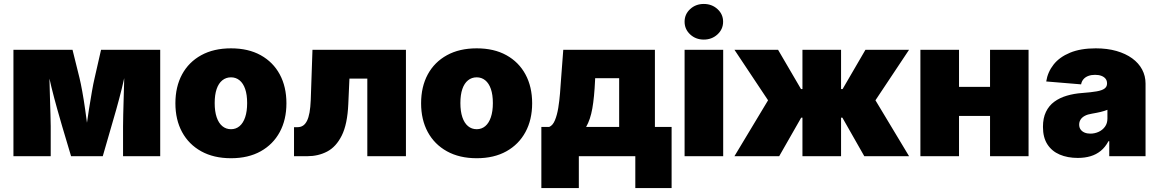

<svg xmlns="http://www.w3.org/2000/svg" viewBox="-20 -794 5892 976"><path d="M48.3 0V-541H348.6L384.3 -397Q390.6 -371.1 398.2 -329.3Q405.8 -287.6 412.6 -239.7Q419.4 -191.9 425.3 -147.2Q431.2 -102.5 434.1 -69.8H409.7Q412.6 -102.1 418.7 -147Q424.8 -191.9 432.4 -239.5Q439.9 -287.1 447.3 -329.1Q454.6 -371.1 460.9 -397L493.7 -541H794.4V0H605.5V-152.3Q605.5 -174.8 606.4 -211.7Q607.4 -248.5 608.6 -292.7Q609.9 -336.9 611.1 -380.6Q612.3 -424.3 612.3 -460.9H624Q614.7 -406.7 600.1 -347.7Q585.4 -288.6 570.8 -236.8Q556.2 -185.1 546.4 -152.3L502.4 0H341.3L295.9 -152.3Q285.6 -187.5 270.8 -240Q255.9 -292.5 241.5 -350.8Q227.1 -409.2 218.3 -460.9H230.5Q230.5 -424.3 231.7 -380.6Q232.9 -336.9 234.1 -292.7Q235.4 -248.5 236.6 -211.7Q237.8 -174.8 237.8 -152.3V0Z M1154.3 10.3Q1066.4 10.3 1002.9 -24.9Q939.5 -60.1 905.5 -122.8Q871.6 -185.5 871.6 -269Q871.6 -353 905.5 -415.8Q939.5 -478.5 1002.9 -513.4Q1066.4 -548.3 1154.3 -548.3Q1242.2 -548.3 1305.2 -513.4Q1368.2 -478.5 1402.1 -415.8Q1436 -353 1436 -269Q1436 -185.5 1402.1 -122.8Q1368.2 -60.1 1305.2 -24.9Q1242.2 10.3 1154.3 10.3ZM1154.3 -137.2Q1179.2 -137.2 1197.8 -152.8Q1216.3 -168.5 1226.3 -198.2Q1236.3 -228 1236.3 -270Q1236.3 -312.5 1226.3 -341.6Q1216.3 -370.6 1197.8 -385.7Q1179.2 -400.9 1154.3 -400.9Q1128.9 -400.9 1110.1 -385.7Q1091.3 -370.6 1081.3 -341.6Q1071.3 -312.5 1071.3 -270Q1071.3 -228 1081.3 -198.2Q1091.3 -168.5 1110.1 -152.8Q1128.9 -137.2 1154.3 -137.2Z M1474.6 0V-147.5H1492.2Q1508.3 -147.5 1520.3 -155.3Q1532.2 -163.1 1540.5 -179.7Q1548.8 -196.3 1553.5 -222.4Q1558.1 -248.5 1559.6 -284.7L1568.4 -541H2043.5V0H1847.2V-394.5H1756.3L1750.5 -265.1Q1746.1 -162.6 1717.3 -105Q1688.5 -47.4 1643.1 -23.7Q1597.7 0 1542.5 0Z M2403.3 10.3Q2315.4 10.3 2252 -24.9Q2188.5 -60.1 2154.5 -122.8Q2120.6 -185.5 2120.6 -269Q2120.6 -353 2154.5 -415.8Q2188.5 -478.5 2252 -513.4Q2315.4 -548.3 2403.3 -548.3Q2491.2 -548.3 2554.2 -513.4Q2617.2 -478.5 2651.1 -415.8Q2685.1 -353 2685.1 -269Q2685.1 -185.5 2651.1 -122.8Q2617.2 -60.1 2554.2 -24.9Q2491.2 10.3 2403.3 10.3ZM2403.3 -137.2Q2428.2 -137.2 2446.8 -152.8Q2465.3 -168.5 2475.3 -198.2Q2485.4 -228 2485.4 -270Q2485.4 -312.5 2475.3 -341.6Q2465.3 -370.6 2446.8 -385.7Q2428.2 -400.9 2403.3 -400.9Q2377.9 -400.9 2359.1 -385.7Q2340.3 -370.6 2330.3 -341.6Q2320.3 -312.5 2320.3 -270Q2320.3 -228 2330.3 -198.2Q2340.3 -168.5 2359.1 -152.8Q2377.9 -137.2 2403.3 -137.2Z M2731.9 162.1V-148.9H2772Q2790 -156.2 2801 -182.9Q2812 -209.5 2817.9 -245.8Q2823.7 -282.2 2826.7 -319.3Q2829.6 -356.4 2831.5 -384.8L2843.3 -541H3309.1V-148.9H3394V162.1H3209.5V0H2922.4V162.1ZM2959.5 -148.9H3127.4V-396.5H3005.4L3004.9 -384.8Q3001 -299.3 2991 -242.7Q2981 -186 2959.5 -148.9Z M3460 0V-541H3656.2V0ZM3557.6 -592.8Q3516.6 -592.8 3488.3 -619.1Q3460 -645.5 3460 -683.6Q3460 -721.7 3488.3 -747.8Q3516.6 -773.9 3557.6 -773.9Q3598.6 -773.9 3627.2 -747.8Q3655.8 -721.7 3655.8 -683.6Q3655.8 -645.5 3627.2 -619.1Q3598.6 -592.8 3557.6 -592.8Z M3713.4 0 3884.3 -284.2 3713.4 -541H3935.1L4051.8 -341.3H4059.1V-541H4255.4V-341.3H4263.2L4379.4 -541H4601.1L4430.2 -284.2L4601.1 0H4373.5L4262.2 -195.8H4255.4V0H4059.1V-195.8H4052.7L3940.9 0Z M5070.3 -352.5V-204.6H4796.9V-352.5ZM4855 -541V0H4658.7V-541ZM5208.5 -541V0H5012.7V-541Z M5459 8.8Q5406.7 8.8 5366.7 -8.3Q5326.7 -25.4 5304.2 -60.3Q5281.7 -95.2 5281.7 -148.9Q5281.7 -193.8 5296.9 -225.3Q5312 -256.8 5339.4 -276.9Q5366.7 -296.9 5403.1 -307.6Q5439.5 -318.4 5481.4 -321.3Q5527.3 -324.7 5554.9 -329.6Q5582.5 -334.5 5595 -344Q5607.4 -353.5 5607.4 -368.7V-370.6Q5607.4 -384.3 5599.9 -393.8Q5592.3 -403.3 5578.9 -408.4Q5565.4 -413.6 5546.4 -413.6Q5527.8 -413.6 5512.9 -408.2Q5498 -402.8 5488.3 -392.1Q5478.5 -381.3 5475.6 -365.2L5298.3 -379.9Q5305.7 -427.7 5335.7 -465.8Q5365.7 -503.9 5419.4 -526.1Q5473.1 -548.3 5550.3 -548.3Q5608.4 -548.3 5655.3 -534.9Q5702.1 -521.5 5735.4 -497.3Q5768.6 -473.1 5785.9 -440.4Q5803.2 -407.7 5803.2 -369.1V0H5618.7V-76.2H5614.7Q5598.1 -45.4 5575.2 -26.9Q5552.2 -8.3 5523.2 0.2Q5494.1 8.8 5459 8.8ZM5522.5 -114.7Q5544.9 -114.7 5564.7 -123.8Q5584.5 -132.8 5596.9 -149.9Q5609.4 -167 5609.4 -191.4V-235.8Q5601.6 -232.9 5593 -230Q5584.5 -227.1 5574.5 -224.9Q5564.5 -222.7 5554 -220.5Q5543.5 -218.3 5531.2 -216.3Q5508.8 -212.9 5494.4 -205.1Q5480 -197.3 5472.9 -186Q5465.8 -174.8 5465.8 -160.6Q5465.8 -146 5473.1 -135.7Q5480.5 -125.5 5493.2 -120.1Q5505.9 -114.7 5522.5 -114.7Z"/></svg>

Font: Inter 17pt Black
Style: Regular
Weight: 900
Version: Version 4.001;git-66647c0bb